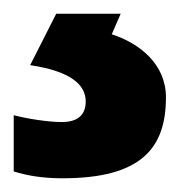

<svg xmlns="http://www.w3.org/2000/svg" viewBox="-38 -20 263 280"><path d="M204 122C204 73 165 43 125 30L138 0H44L6 75C66 84 87 104 87 128C87 151 71 158 52 158C32 158 1 153 -18 148V230C1 236 24 240 53 240C167 240 204 197 204 122Z"/></svg>

Font: Noto Traditional Nushu
Style: Bold
Weight: 700
Designer: LIU Zhao
Foundry: LiuZhao Studio
Version: Version 2.003